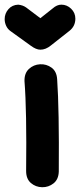

<svg xmlns="http://www.w3.org/2000/svg" viewBox="-55 -796 343 823"><path d="M197 -61Q199 -326 190 -456Q188 -490 166 -506Q144 -522 116.5 -520.5Q89 -519 69 -500.5Q49 -482 50 -448Q60 -322 57 -63Q57 -29 77.5 -11.5Q98 6 125.5 6.5Q153 7 174.5 -10Q196 -27 197 -61ZM118 -583Q141 -583 163 -601L243 -664Q268 -684 268 -716Q268 -741 250 -758.5Q232 -776 208 -776Q189 -776 171 -760L118 -718L57 -764Q43 -774 23 -776Q-3 -775 -19 -756.5Q-35 -738 -35 -714Q-35 -699 -28.5 -685Q-22 -671 -9 -662L77 -600Q100 -583 118 -583Z"/></svg>

Font: Balsamiq Sans
Style: Bold
Weight: 700
Designer: Michael Angeles
Foundry: Balsamiq SRL
Version: Version 1.020; ttfautohint (v1.8.4.7-5d5b);gftools[0.9.26]